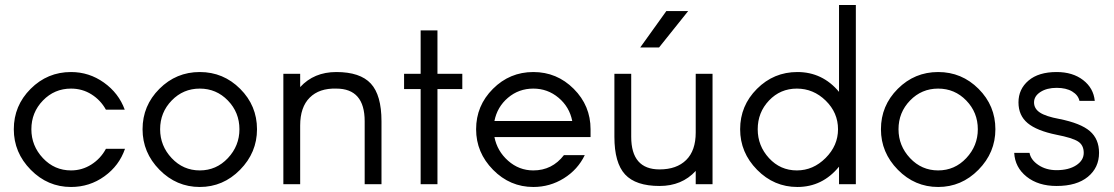

<svg xmlns="http://www.w3.org/2000/svg" viewBox="-20 -734 4439 765"><path d="M477 -297H402Q381 -335 344.5 -358Q308 -381 263 -381Q197 -381 151 -333.5Q105 -286 105 -219Q105 -153 151 -104Q197 -55 263 -55Q307 -55 344 -78.5Q381 -102 402 -141H478Q455 -74 396 -31.5Q337 11 263 11Q170 11 102.5 -57.5Q35 -126 35 -219Q35 -313 102 -380Q169 -447 263 -447Q335 -447 394 -405Q453 -363 477 -297Z M548 -219Q548 -313 615 -380Q682 -447 776 -447Q870 -447 937 -380Q1004 -313 1004 -219Q1004 -126 936.5 -57.5Q869 11 776 11Q683 11 615.5 -57.5Q548 -126 548 -219ZM618 -219Q618 -153 664 -104Q710 -55 776 -55Q842 -55 888 -104Q934 -153 934 -219Q934 -286 888 -333.5Q842 -381 776 -381Q710 -381 664 -333.5Q618 -286 618 -219Z M1109 0V-440H1176V-387Q1231 -447 1320 -447Q1415 -447 1457.5 -401Q1500 -355 1500 -251V0H1433V-251Q1433 -381 1320 -381Q1252 -383 1214 -345Q1176 -307 1176 -234V0Z M1822 -379H1723V0H1656V-379H1590V-440H1656V-613H1723V-440H1822Z M2333 -219V-188H1950Q1961 -132 2004.5 -93.5Q2048 -55 2105 -55Q2180 -55 2227 -116H2310Q2282 -58 2226.5 -23.5Q2171 11 2105 11Q2012 11 1944.5 -57.5Q1877 -126 1877 -219Q1877 -313 1944 -380Q2011 -447 2105 -447Q2199 -447 2266 -380Q2333 -313 2333 -219ZM2105 -381Q2047 -381 2004 -344.5Q1961 -308 1950 -252H2260Q2249 -308 2205.5 -344.5Q2162 -381 2105 -381Z M2606 -545H2531L2635 -690H2722ZM2819 -440V0H2752V-53Q2697 7 2608 7Q2513 7 2470.5 -39Q2428 -85 2428 -189V-440H2495V-189Q2495 -59 2608 -59Q2676 -59 2714 -96.5Q2752 -134 2752 -206V-440Z M3323 0V-70Q3257 11 3157 11Q3064 11 2996.5 -57.5Q2929 -126 2929 -219Q2929 -313 2996 -380Q3063 -447 3157 -447Q3257 -447 3323 -368V-714H3390V0ZM3155 -55Q3220 -55 3269.5 -104.5Q3319 -154 3319 -219Q3319 -285 3270 -333Q3221 -381 3155 -381Q3089 -381 3044 -333.5Q2999 -286 2999 -219Q2999 -153 3044 -104Q3089 -55 3155 -55Z M3490 -219Q3490 -313 3557 -380Q3624 -447 3718 -447Q3812 -447 3879 -380Q3946 -313 3946 -219Q3946 -126 3878.5 -57.5Q3811 11 3718 11Q3625 11 3557.5 -57.5Q3490 -126 3490 -219ZM3560 -219Q3560 -153 3606 -104Q3652 -55 3718 -55Q3784 -55 3830 -104Q3876 -153 3876 -219Q3876 -286 3830 -333.5Q3784 -381 3718 -381Q3652 -381 3606 -333.5Q3560 -286 3560 -219Z M4342 -332H4281Q4276 -355 4252 -369.5Q4228 -384 4190 -384Q4151 -384 4125.5 -367.5Q4100 -351 4100 -326Q4100 -301 4123.5 -285.5Q4147 -270 4201 -260Q4286 -243 4322.5 -211.5Q4359 -180 4359 -125Q4359 -66 4314.5 -29.5Q4270 7 4190 7Q4117 7 4070.5 -30Q4024 -67 4021 -125H4082Q4087 -97 4117.5 -76.5Q4148 -56 4190 -56Q4238 -56 4268 -75.5Q4298 -95 4298 -125Q4298 -156 4275 -170.5Q4252 -185 4190 -197Q4111 -213 4074.5 -243.5Q4038 -274 4038 -326Q4038 -379 4078 -413Q4118 -447 4190 -447Q4254 -447 4295.5 -415Q4337 -383 4342 -332Z"/></svg>

Font: Arcon
Style: Regular
Weight: 400
Designer: M. Zarth
Foundry: martin zarth - visuelle & digitale kommunikation
Version: Version 1.131;PS 001.131;hotconv 1.0.70;makeotf.lib2.5.58329